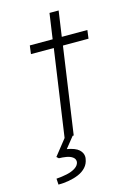

<svg xmlns="http://www.w3.org/2000/svg" viewBox="-132 -722 681 1015"><g transform="rotate(-15 208.0 -214.5)"><path d="M95 -474 101 -520H226L246 -659H296L276 -520H416L410 -474H270L202 0H152L220 -474ZM57 230 55 197Q85 195 113 189Q141 183 160 170.5Q179 158 182 140Q182 138 182 136Q182 122 169 112.5Q156 103 135 99.5Q114 96 95 96L84 86L157 -6H201L148 60Q194 68 213 85.5Q232 103 232 126Q232 130 231 135Q227 162 210 180.5Q193 199 168 209.5Q143 220 114 225Q85 230 57 230Z"/></g></svg>

Font: Lexend ExtLt
Style: Italic
Weight: 250
Italic angle: -8.13011°
Designer: Bonnie Shaver-Troup, Thomas Jockin
Foundry: Lexend
Version: Version 1.007